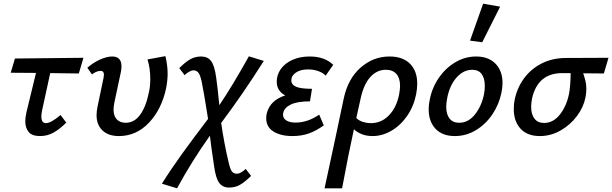

<svg xmlns="http://www.w3.org/2000/svg" viewBox="-20 -731 3316 1040"><path d="M208 -133Q204 -113 204 -100Q204 -64 229 -64Q256 -64 308 -108L339 -67Q303 -31 269.5 -12.5Q236 6 197 6Q153 6 135 -16.5Q117 -39 117 -73Q117 -96 124 -126L175 -336L38 -337L61 -414L432 -418L407 -333L252 -335Z M503 -108Q503 -125 508 -152L541 -310Q543 -322 543 -326Q543 -347 525 -347Q503 -347 478 -328L453 -364Q485 -392 522 -408.5Q559 -425 588 -425Q638 -425 638 -372Q638 -359 635 -342L600 -178Q595 -153 595 -138Q595 -103 612.5 -84.5Q630 -66 661 -66Q707 -66 738.5 -108.5Q770 -151 786 -228Q794 -261 794 -304Q794 -361 779 -409L876 -427Q888 -377 888 -332Q888 -297 880 -254Q856 -140 787.5 -67Q719 6 624 6Q567 6 535 -24.5Q503 -55 503 -108Z M1311 184 1340 222Q1306 255 1280 270Q1254 285 1221 285Q1187 285 1168 260.5Q1149 236 1140 171Q1123 59 1117 4Q1017 145 939 289L857 264Q907 184 965.5 103Q1024 22 1107 -87Q1084 -234 1072 -291Q1064 -326 1054 -338Q1044 -350 1028 -350Q1018 -350 1004.5 -342.5Q991 -335 980 -324L951 -362Q984 -395 1010.5 -410Q1037 -425 1070 -425Q1104 -425 1123 -401Q1142 -377 1151 -311Q1160 -246 1168 -161Q1239 -266 1328 -426L1409 -401Q1295 -221 1178 -65Q1195 52 1219 151Q1227 186 1236.5 198Q1246 210 1263 210Q1283 210 1311 184Z M1785 -380 1744 -321Q1731 -336 1705 -345.5Q1679 -355 1649 -355Q1608 -355 1583 -338Q1558 -321 1558 -296Q1558 -272 1584 -261Q1610 -250 1670 -250L1659 -182Q1591 -182 1555.5 -165Q1520 -148 1514 -119Q1513 -116 1513 -110Q1513 -90 1531 -78.5Q1549 -67 1581 -67Q1646 -67 1709 -110L1734 -52Q1694 -23 1654 -8.5Q1614 6 1564 6Q1501 6 1461.5 -18.5Q1422 -43 1422 -91Q1422 -104 1425 -117Q1443 -188 1525 -214Q1479 -239 1479 -288Q1479 -326 1501 -357Q1523 -388 1563.5 -406.5Q1604 -425 1658 -425Q1738 -425 1785 -380Z M2240 -278Q2240 -252 2234 -220Q2221 -155 2185.5 -103.5Q2150 -52 2100.5 -23Q2051 6 1998 6Q1965 6 1939 -4.5Q1913 -15 1897 -31Q1868 101 1833 289H1738Q1801 -1 1842 -198Q1865 -305 1933.5 -365Q2002 -425 2090 -425Q2162 -425 2201 -385.5Q2240 -346 2240 -278ZM2147 -266Q2147 -308 2127 -330.5Q2107 -353 2070 -353Q2022 -353 1986.5 -314.5Q1951 -276 1934 -200L1910 -92Q1923 -78 1945 -71Q1967 -64 1989 -64Q2046 -64 2087 -106.5Q2128 -149 2142 -220Q2147 -248 2147 -266Z M2526 -511 2597 -711 2689 -695 2592 -502ZM2302 -139Q2302 -165 2308 -192Q2320 -255 2356.5 -308.5Q2393 -362 2446 -393.5Q2499 -425 2559 -425Q2626 -425 2664 -386Q2702 -347 2702 -281Q2702 -257 2696 -228Q2683 -165 2647 -111.5Q2611 -58 2558 -26Q2505 6 2444 6Q2376 6 2339 -33.5Q2302 -73 2302 -139ZM2602 -222Q2606 -243 2606 -266Q2606 -307 2589 -330Q2572 -353 2538 -353Q2490 -353 2452.5 -310.5Q2415 -268 2402 -198Q2397 -171 2397 -153Q2397 -112 2415 -89Q2433 -66 2467 -66Q2517 -66 2553 -111.5Q2589 -157 2602 -222Z M3251 -333 3139 -334Q3147 -310 3151.5 -291.5Q3156 -273 3156 -250Q3156 -225 3151 -202Q3141 -151 3105.5 -103Q3070 -55 3017 -24.5Q2964 6 2904 6Q2836 6 2799.5 -34Q2763 -74 2763 -140Q2763 -170 2768 -192Q2781 -255 2818 -306Q2855 -357 2913.5 -387Q2972 -417 3047 -417L3276 -418ZM3071 -335H3026Q2893 -335 2862 -198Q2857 -171 2857 -153Q2857 -112 2875 -88.5Q2893 -65 2927 -65Q2977 -65 3013 -111Q3049 -157 3062 -222Q3066 -239 3068.5 -273.5Q3071 -308 3071 -335Z"/></svg>

Font: Ysabeau Infant Semibold
Style: Italic
Weight: 600
Italic angle: -12°
Designer: Christian Thalmann (Catharsis Fonts)
Version: Version 0.003